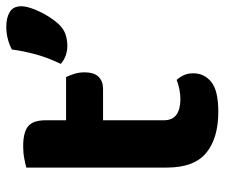

<svg xmlns="http://www.w3.org/2000/svg" viewBox="-72 -630 717 613"><g transform="rotate(-90 286.5 -323.5)"><path d="M209 -159Q209 -131 227 -118.5Q245 -106 277 -106Q292 -106 309 -109.5Q326 -113 338 -118Q347 -108 353 -95Q359 -82 359 -65Q359 -30 331.5 -7.5Q304 15 236 15Q152 15 105 -23.5Q58 -62 58 -149V-598Q69 -601 87 -604.5Q105 -608 126 -608Q170 -608 189.5 -592.5Q209 -577 209 -536V-471H347Q352 -461 357 -445.5Q362 -430 362 -413Q362 -381 347.5 -367Q333 -353 310 -353H209ZM518 -497Q503 -480 485 -473.5Q467 -467 447 -467Q413 -467 389 -488Q409 -529 419.5 -568Q430 -607 435 -644Q449 -652 468.5 -657Q488 -662 507 -662Q536 -662 554.5 -651Q573 -640 573 -614Q573 -602 568 -586Q563 -570 555 -553.5Q547 -537 537 -522Q527 -507 518 -497Z"/></g></svg>

Font: Baloo 2
Style: Bold
Weight: 700
Designer: Sarang Kulkarni and Ek Type
Foundry: Ek Type
Version: Version 1.640;hotconv 1.0.111;makeotfexe 2.5.65597; ttfautoh